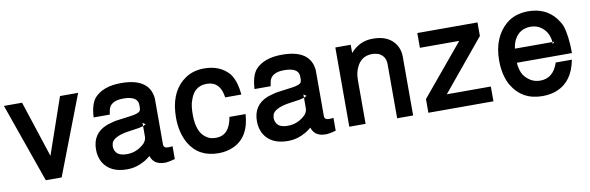

<svg xmlns="http://www.w3.org/2000/svg" viewBox="-46 -877 3813 1241"><g transform="rotate(-10 1860.5 -256.0)"><path d="M284 0H180L-3 -520H116L237 -150L365 -520H484Z M1025 -74V10Q1007 15 993 18Q979 21 967 22H957Q885 22 867 -38Q857 -30 849 -24Q841 -18 833 -13Q804 4 774 13Q744 22 710 22Q599 22 554 -55Q534 -92 534 -138Q534 -244 629 -282L640 -286L679 -297L693 -300L790 -313Q848 -320 857 -339L860 -354V-374Q860 -422 796 -431H797Q789 -432 780.5 -432.5Q772 -433 764 -433Q678 -433 666 -374V-375L661 -346H555Q557 -388 566.5 -420Q576 -452 593 -472Q650 -534 767 -534Q943 -534 964 -413Q965 -407 965.5 -401Q966 -395 966 -386V-97Q966 -72 996 -72H1002ZM869 -240 879 -244 860 -257V-235Q862 -236 864.5 -237Q867 -238 870 -240ZM860 -235Q852 -233 845.5 -231.5Q839 -230 831 -228L750 -216Q709 -209 682.5 -195.5Q656 -182 648 -163L644 -140Q645 -116 657.5 -99.5Q670 -83 696 -78Q706 -75 727 -75Q787 -75 833 -115Q845 -124 850 -134Q860 -148 860 -169Z M1415 -326Q1402 -419 1335 -431Q1333 -432 1329.5 -432Q1326 -432 1323 -432Q1320 -432 1317 -432.5Q1314 -433 1311 -433Q1231 -433 1203 -349Q1195 -329 1192 -305Q1189 -281 1189 -251Q1189 -130 1255 -93Q1267 -85 1281.5 -82Q1296 -79 1312 -79Q1401 -79 1420 -197H1526Q1516 -46 1409 2Q1364 22 1311 22Q1180 22 1119 -83Q1079 -155 1079 -251Q1079 -408 1170 -485V-484Q1227 -534 1312 -534Q1416 -534 1475 -467L1484 -454Q1514 -407 1521 -326Z M2081 -74V10Q2063 15 2049 18Q2035 21 2023 22H2013Q1941 22 1923 -38Q1913 -30 1905 -24Q1897 -18 1889 -13Q1860 4 1830 13Q1800 22 1766 22Q1655 22 1610 -55Q1590 -92 1590 -138Q1590 -244 1685 -282L1696 -286L1735 -297L1749 -300L1846 -313Q1904 -320 1913 -339L1916 -354V-374Q1916 -422 1852 -431H1853Q1845 -432 1836.5 -432.5Q1828 -433 1820 -433Q1734 -433 1722 -374V-375L1717 -346H1611Q1613 -388 1622.5 -420Q1632 -452 1649 -472Q1706 -534 1823 -534Q1999 -534 2020 -413Q2021 -407 2021.5 -401Q2022 -395 2022 -386V-97Q2022 -72 2052 -72H2058ZM1925 -240 1935 -244 1916 -257V-235Q1918 -236 1920.5 -237Q1923 -238 1926 -240ZM1916 -235Q1908 -233 1901.5 -231.5Q1895 -230 1887 -228L1806 -216Q1765 -209 1738.5 -195.5Q1712 -182 1704 -163L1700 -140Q1701 -116 1713.5 -99.5Q1726 -83 1752 -78Q1762 -75 1783 -75Q1843 -75 1889 -115Q1901 -124 1906 -134Q1916 -148 1916 -169Z M2172 -520H2273V-466Q2319 -518 2378 -530Q2394 -534 2422 -534Q2527 -534 2571 -462Q2580 -447 2585.5 -428Q2591 -409 2591 -386V0H2486V-355Q2486 -408 2440 -430Q2430 -433 2419.5 -435Q2409 -437 2398 -437Q2328 -437 2297 -372Q2279 -337 2279 -285V0H2172Z M3105 -520V-431L2829 -97H3118V0H2691V-90L2968 -423H2710V-520Z M3310 -219Q3312 -193 3318 -172.5Q3324 -152 3334 -136Q3353 -110 3379.5 -94.5Q3406 -79 3440 -79Q3526 -79 3558 -177H3664Q3638 -39 3535 4Q3493 22 3437 22Q3303 22 3238 -89V-88Q3200 -156 3200 -253Q3200 -330 3224.5 -388.5Q3249 -447 3294 -485Q3323 -510 3360 -522Q3397 -534 3439 -534Q3555 -534 3619 -451Q3628 -439 3636.5 -425Q3645 -411 3651 -395Q3660 -367 3666 -321.5Q3672 -276 3672 -219ZM3560 -303Q3560 -301 3559.5 -300Q3559 -299 3559 -297L3573 -311H3560ZM3560 -311Q3555 -374 3510 -409Q3480 -433 3438 -433Q3366 -433 3332 -371Q3318 -345 3314 -311Z"/></g></svg>

Font: Ekushey Amar Bangla
Style: Bold
Weight: 700
Designer: Al Mamun Sumon
Foundry: Al Mamun Sumon
Version: Version 1.0